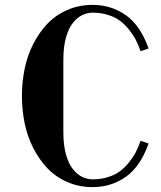

<svg xmlns="http://www.w3.org/2000/svg" viewBox="-20 -750 662 788"><path d="M70 -356C70 -318 73.7 -281 81 -245C88.3 -209 100 -175.2 116 -143.5C132 -111.8 151.3 -84 174 -60C196.7 -36 224 -17 256 -3C288 11 322.7 18 360 18C410.7 18 456 4 496 -24C536 -52 567.3 -97.7 590 -161L557 -172C551 -154.7 544.3 -139 537 -125C529.7 -111 520.3 -97 509 -83C497.7 -69 485.3 -57 472 -47C458.7 -37 442.3 -29 423 -23C403.7 -17 382.7 -14 360 -14C345.3 -14 331.2 -17.3 317.5 -24C303.8 -30.7 291.2 -41.2 279.5 -55.5C267.8 -69.8 258.3 -89.8 251 -115.5C243.7 -141.2 240 -171.3 240 -206V-506C240 -540.7 243.7 -570.8 251 -596.5C258.3 -622.2 267.8 -642.2 279.5 -656.5C291.2 -670.8 303.8 -681.3 317.5 -688C331.2 -694.7 345.3 -698 360 -698C382.7 -698 403.7 -695 423 -689C442.3 -683 458.7 -675 472 -665C485.3 -655 497.7 -643 509 -629C520.3 -615 529.7 -601 537 -587C544.3 -573 551 -557.3 557 -540L590 -551C567.3 -614.3 536 -660 496 -688C456 -716 410.7 -730 360 -730C322.7 -730 288 -723 256 -709C224 -695 196.7 -676 174 -652C151.3 -628 132 -600.2 116 -568.5C100 -536.8 88.3 -503 81 -467C73.7 -431 70 -394 70 -356Z"/></svg>

Font: Km Standard TT
Style: Bold
Weight: 700
Designer: Alexey Kryukov <alexios@thessalonica.org.ru>
Version: Version 2.0.2